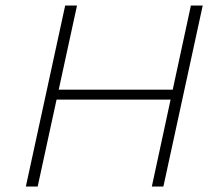

<svg xmlns="http://www.w3.org/2000/svg" viewBox="-20 -678 778 698"><path d="M532 0 674 -658H717L574 0ZM74 0 217 -658H260L117 0ZM158 -316 166 -352H636L629 -316Z"/></svg>

Font: Ysabeau Office ExtraLight
Style: Italic
Weight: 250
Italic angle: -12°
Designer: Christian Thalmann (Catharsis Fonts)
Version: Version 2.001;gftools[0.9.30]; featfreeze: tnum,lnum,ss02